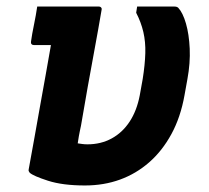

<svg xmlns="http://www.w3.org/2000/svg" viewBox="-20 -558 640 588"><path d="M94 -538Q141 -538 188 -538Q235 -538 282 -538Q286 -538 288 -536.5Q290 -535 291 -533Q292 -531 291 -527Q281 -468 270 -409Q259 -350 248.5 -291Q238 -232 228 -173Q226 -164 224.5 -156.5Q223 -149 221.5 -141Q220 -133 218 -119Q225 -118 232 -117Q239 -116 248 -116Q289 -116 322 -134Q355 -152 377 -185.5Q399 -219 408 -266L417 -316Q424 -360 425 -395Q426 -430 419 -460Q412 -490 397 -519L400 -538Q428 -538 456.5 -538Q485 -538 513 -538Q518 -538 521 -537Q524 -536 526 -534Q540 -519 549.5 -486Q559 -453 561 -409Q563 -365 554 -316L545 -266Q533 -199 505 -147.5Q477 -96 437 -61Q397 -26 347.5 -8Q298 10 240 10Q172 10 127 -4.5Q82 -19 71 -29Q69 -32 68 -34Q67 -36 68 -40Q77 -88 85.5 -136.5Q94 -185 102.5 -232Q111 -279 119.5 -326.5Q128 -374 136 -420H116Q108 -420 100 -420Q92 -420 84 -420Q79 -420 76.5 -423Q74 -426 75 -431Q78 -453 84 -482Q90 -511 94 -538Z"/></svg>

Font: RecMonoLinear Nerd Font Mono
Style: Bold Italic
Weight: 700
Italic angle: -10°
Monospace: yes
Version: Version 1.085; ttfautohint (v1.8.4.7-5d5b);Nerd Fonts 3.2.1